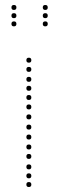

<svg xmlns="http://www.w3.org/2000/svg" viewBox="-20 -752 234 772"><path d="M36 -646Q26 -646 26 -656Q26 -666 36 -666Q46 -666 46 -656Q46 -646 36 -646ZM36 -679Q26 -679 26 -689Q26 -699 36 -699Q46 -699 46 -689Q46 -679 36 -679ZM36 -712Q26 -712 26 -722Q26 -732 36 -732Q46 -732 46 -722Q46 -712 36 -712ZM162 -646Q152 -646 152 -656Q152 -666 162 -666Q172 -666 172 -656Q172 -646 162 -646ZM162 -679Q152 -679 152 -689Q152 -699 162 -699Q172 -699 172 -689Q172 -679 162 -679ZM162 -712Q152 -712 152 -722Q152 -732 162 -732Q172 -732 172 -722Q172 -712 162 -712ZM96 -231Q86 -231 86 -241Q86 -251 96 -251Q106 -251 106 -241Q106 -231 96 -231ZM96 -191Q86 -191 86 -201Q86 -211 96 -211Q106 -211 106 -201Q106 -191 96 -191ZM96 -151Q86 -151 86 -161Q86 -171 96 -171Q106 -171 106 -161Q106 -151 96 -151ZM96 -113Q86 -113 86 -123Q86 -133 96 -133Q106 -133 106 -123Q106 -113 96 -113ZM96 -71Q86 -71 86 -81Q86 -91 96 -91Q106 -91 106 -81Q106 -71 96 -71ZM96 -35Q86 -35 86 -45Q86 -55 96 -55Q106 -55 106 -45Q106 -35 96 -35ZM96 0Q86 0 86 -10Q86 -20 96 -20Q106 -20 106 -10Q106 0 96 0ZM96 -500Q86 -500 86 -510Q86 -520 96 -520Q106 -520 106 -510Q106 -500 96 -500ZM96 -387Q86 -387 86 -397Q86 -407 96 -407Q106 -407 106 -397Q106 -387 96 -387ZM96 -350Q86 -350 86 -360Q86 -370 96 -370Q106 -370 106 -360Q106 -350 96 -350ZM96 -312Q86 -312 86 -322Q86 -332 96 -332Q106 -332 106 -322Q106 -312 96 -312ZM96 -272Q86 -272 86 -282Q86 -292 96 -292Q106 -292 106 -282Q106 -272 96 -272ZM96 -423Q86 -423 86 -433Q86 -443 96 -443Q106 -443 106 -433Q106 -423 96 -423ZM96 -463Q86 -463 86 -473Q86 -483 96 -483Q106 -483 106 -473Q106 -463 96 -463Z"/></svg>

Font: Raleway Dots
Style: Regular
Weight: 400
Designer: Matt McInerney, Pablo Impallari, Rodrigo Fuenzalida, Brenda Gallo
Foundry: Matt McInerney, Pablo Impallari, Rodrigo Fuenzalida, Brenda Gallo
Version: Version 1.000